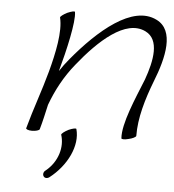

<svg xmlns="http://www.w3.org/2000/svg" viewBox="-54 -610 795 879"><g transform="rotate(5 343.0 -170.5)"><path d="M190 -518C206 -455 184 -353 161 -267C137 -178 104 -89 80 0C78 5 90 10 107 10C125 10 140 5 142 0C153 -38 161 -76 170 -115C195 -183 230 -249 279 -309C371 -424 491 -535 585 -489C653 -456 634 -358 602 -269C565 -177 513 -59 518 8C517 13 532 14 550 9C569 5 584 -3 585 -8C584 -91 610 -178 643 -264C688 -377 717 -504 631 -546C517 -603 365 -471 249 -331C233 -312 219 -293 206 -273C233 -370 264 -505 256 -549C255 -554 240 -550 221 -542C203 -533 189 -522 190 -518ZM205 215C284 154 330 59 309 -16C308 -20 292 -17 274 -9C256 0 242 11 242 16C260 71 241 140 186 185C176 191 173 204 178 212C183 221 195 222 205 215Z"/></g></svg>

Font: Nupuram ExtraLight Oblique
Style: Regular
Weight: 200
Designer: Santhosh Thottingal (santhosh.thottingal@gmail.com)
Foundry: SMC
Version: Version 1.000